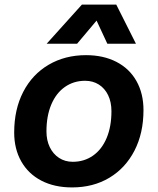

<svg xmlns="http://www.w3.org/2000/svg" viewBox="-20 -807 690 839"><path d="M42 -228Q42 -329 81.5 -405.5Q121 -482 192.5 -524Q264 -566 356 -566Q432 -566 489 -536.5Q546 -507 576.5 -452.5Q607 -398 607 -326Q607 -225 567.5 -148.5Q528 -72 457.5 -30Q387 12 295 12Q218 12 161 -17.5Q104 -47 73 -101.5Q42 -156 42 -228ZM298 -100Q348 -100 386.5 -127Q425 -154 446 -204Q467 -254 467 -321Q467 -361 452.5 -391Q438 -421 412 -437.5Q386 -454 352 -454Q302 -454 263.5 -427Q225 -400 204 -350Q183 -300 183 -233Q183 -194 197.5 -164Q212 -134 238 -117Q264 -100 298 -100ZM338 -787H488L574 -616H449L402 -717L317 -616H184Z"/></svg>

Font: Azeret Mono SemiBold
Style: Italic
Weight: 600
Italic angle: -12°
Designer: Martin Vácha
Foundry: Displaay
Version: Version 1.000; Glyphs 3.0.3, build 3074